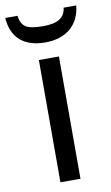

<svg xmlns="http://www.w3.org/2000/svg" viewBox="-111 -785 481 829"><g transform="rotate(-10 129.5 -370.0)"><path d="M126.5 -606C216.8 -606 276.4 -654.8 284.7 -740.2H229.5C224.1 -696.8 194.3 -676.8 128.4 -676.8C90.8 -676.8 65.4 -681.6 51.8 -691.4C38.1 -700.7 29.8 -717.3 27.3 -740.2H-26.4C-20.5 -650.9 34.7 -606 126.5 -606ZM172.9 -536.1H85V0H172.9Z"/></g></svg>

Font: Noto Reveo Sans
Style: Regular
Weight: 400
Designer: Monotype Design team
Foundry: Monotype Imaging Inc.
Version: Version 1.04